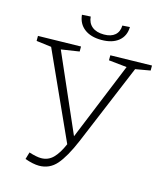

<svg xmlns="http://www.w3.org/2000/svg" viewBox="-127 -967 925 1074"><g transform="rotate(15 335.5 -430.5)"><path d="M666 -695V-666L580 -651L384 -182Q342 -83 301.5 -36.5Q261 10 200 10Q166 10 118 -7L130 -48Q174 -34 200 -34Q241 -34 269.5 -62.5Q298 -91 322 -147L94 -650L7 -661V-690L255 -695V-666L150 -650L347 -200L531 -650L426 -661V-690ZM214 -868 264 -871Q267 -834 292 -813.5Q317 -793 361 -793Q402 -793 424.5 -812.5Q447 -832 448 -868L491 -871Q490 -819 454 -789.5Q418 -760 355 -760Q293 -760 256 -788.5Q219 -817 214 -868Z"/></g></svg>

Font: Bitter Pro Light
Style: Regular
Weight: 300
Designer: Sol Matas, and Bitter project Authors
Foundry: Sol Matas
Version: Version 1.010